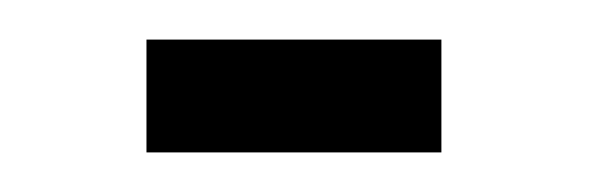

<svg xmlns="http://www.w3.org/2000/svg" viewBox="-20 -334 298 97"><path d="M54 -257V-314H203V-257Z"/></svg>

Font: Saira Ultra Condensed
Style: Regular
Weight: 400
Width: 1
Designer: Hector Gatti with collaboration of the Omnibus-Type team
Foundry: Omnibus-Type
Version: Version 1.001; ttfautohint (v1.8)